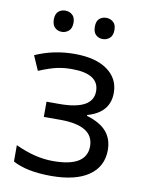

<svg xmlns="http://www.w3.org/2000/svg" viewBox="-84 -787 650 857"><g transform="rotate(10 241.5 -359.0)"><path d="M188 -313Q339.8 -313 339.8 -397Q339.8 -476.1 216.8 -476.1Q179.2 -476.1 148.4 -469.2Q117.7 -462.4 67.9 -441.9L39.1 -507.8Q122.1 -544.9 217.3 -544.9Q312.5 -544.9 365.7 -506.8Q418.9 -468.8 418.9 -403.8Q418.9 -314 318.8 -286.1V-282.2Q380.4 -263.7 408.7 -230.5Q437 -197.3 437 -147Q436.5 -72.3 377 -31.2Q317.4 9.8 207 9.8Q96.7 9.8 33.2 -24.9V-99.1Q122.1 -57.1 203.1 -57.1Q355.5 -56.6 356 -150.4Q356 -244.1 204.1 -244.1H129.9V-313ZM284.2 -680.7Q284.2 -705.6 296.9 -716.8Q309.6 -728 328.1 -728Q345.7 -728 359.4 -716.8Q373 -705.6 373 -680.7Q373 -655.3 359.4 -643.6Q345.7 -631.8 328.1 -631.8Q309.6 -631.8 296.9 -643.6Q284.2 -655.3 284.2 -680.7ZM98.1 -680.7Q98.6 -705.6 111.3 -716.8Q124 -728 142.6 -728Q161.1 -728 173.8 -716.8Q187.5 -705.6 187.5 -680.7Q187.5 -655.3 173.8 -643.6Q160.2 -631.8 142.6 -631.8Q124 -631.8 111.3 -643.6Q98.6 -655.3 98.1 -680.7Z"/></g></svg>

Font: OpenSans-Regular
Style: Regular
Weight: 400
Foundry: Ascender Corporation
Version: Version 1.10